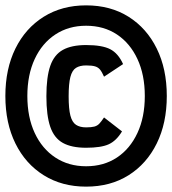

<svg xmlns="http://www.w3.org/2000/svg" viewBox="-21 -713 642 716"><path d="M300 -17Q210 -17 142 -59.5Q74 -102 36.5 -178Q-1 -254 -1 -355Q-1 -456 36.5 -532Q74 -608 142 -650.5Q210 -693 300 -693Q391 -693 458.5 -650.5Q526 -608 563.5 -532Q601 -456 601 -355Q601 -254 563.5 -178Q526 -102 458.5 -59.5Q391 -17 300 -17ZM300 -162Q246 -162 213.5 -180Q181 -198 166.5 -240Q152 -282 152 -354Q152 -426 166.5 -467.5Q181 -509 213.5 -527Q246 -545 300 -545Q360 -545 390 -529.5Q420 -514 438 -474L367 -427Q359 -445 352 -453.5Q345 -462 333.5 -465.5Q322 -469 300 -469Q277 -469 262.5 -460Q248 -451 241.5 -426Q235 -401 235 -354Q235 -307 241.5 -282Q248 -257 262.5 -247.5Q277 -238 300 -238Q320 -238 331 -241Q342 -244 349.5 -252Q357 -260 367 -275L434 -223Q413 -188 384.5 -175Q356 -162 300 -162ZM300 -93Q366 -93 415 -125.5Q464 -158 491.5 -217Q519 -276 519 -355Q519 -434 491.5 -493Q464 -552 415 -584.5Q366 -617 300 -617Q235 -617 185.5 -584.5Q136 -552 108.5 -493Q81 -434 81 -355Q81 -276 108.5 -217Q136 -158 185.5 -125.5Q235 -93 300 -93Z"/></svg>

Font: Victor Mono Thin Medium
Style: Regular
Weight: 500
Monospace: yes
Version: Version 1.561;gftools[0.9.30]